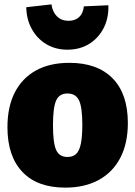

<svg xmlns="http://www.w3.org/2000/svg" viewBox="-20 -842 618 877"><path d="M297 -555Q425 -555 494.5 -484Q564 -413 564 -280Q564 -187 529.5 -121Q495 -55 431 -20Q367 15 278 15Q150 15 82 -57Q14 -129 14 -261Q14 -354 47.5 -419.5Q81 -485 144 -520Q207 -555 297 -555ZM288 -415Q251 -415 236.5 -383Q222 -351 222 -270Q222 -189 236.5 -157Q251 -125 288 -125Q314 -125 328.5 -139.5Q343 -154 349.5 -186.5Q356 -219 356 -272Q356 -352 341 -383.5Q326 -415 288 -415ZM288 -615Q234 -615 192 -640Q150 -665 125.5 -709Q101 -753 100 -809L215 -822Q220 -787 240.5 -767Q261 -747 293 -747Q324 -747 342 -764.5Q360 -782 363 -813L475 -818Q477 -759 453 -713Q429 -667 386.5 -641Q344 -615 288 -615Z"/></svg>

Font: Bitter Thin Black
Style: Regular
Weight: 900
Version: Version 3.020